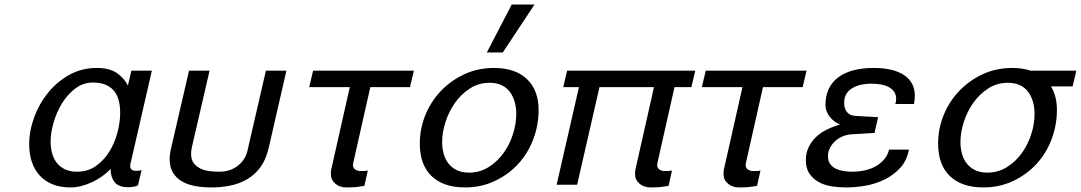

<svg xmlns="http://www.w3.org/2000/svg" viewBox="-20 -810 4740 842"><path d="M202 -189Q202 -162 208.5 -138Q215 -114 229 -96Q243 -78 265 -67.5Q287 -57 317 -57Q365 -57 400.5 -82Q436 -107 459.5 -145Q483 -183 495 -228.5Q507 -274 507 -315Q507 -383 476.5 -415.5Q446 -448 388 -448Q345 -448 310.5 -422Q276 -396 252 -357Q228 -318 215 -272.5Q202 -227 202 -189ZM108 -177Q108 -235 129.5 -294.5Q151 -354 190 -402.5Q229 -451 283.5 -481.5Q338 -512 404 -512Q460 -512 492 -490Q524 -468 541 -435L556 -500H646L552 -91Q551 -89 551 -86.5Q551 -84 551 -82Q551 -61 576 -61H581Q594 -61 601 -64L585 3Q574 8 563 9.5Q552 11 542 11Q500 11 482.5 -11.5Q465 -34 465 -69Q449 -52 428 -37Q407 -22 383.5 -11Q360 0 336 6Q312 12 289 12Q244 12 210 -2Q176 -16 153.5 -41Q131 -66 119.5 -100.5Q108 -135 108 -177Z M809 -500H899L822 -167Q818 -151 818 -136Q818 -108 831 -92.5Q844 -77 863 -69Q882 -61 903.5 -59Q925 -57 941 -57Q968 -57 989 -64.5Q1010 -72 1025.5 -85Q1041 -98 1051 -114Q1061 -130 1065 -148L1146 -500H1236L1158 -160Q1146 -109 1121.5 -76Q1097 -43 1063 -23.5Q1029 -4 989.5 4Q950 12 908 12Q870 12 836.5 6Q803 0 778 -14.5Q753 -29 738.5 -53Q724 -77 724 -112Q724 -134 730 -159Z M1604 -428 1529 -95Q1528 -92 1528 -87Q1528 -73 1538 -66.5Q1548 -60 1560 -60H1569Q1575 -60 1581 -60.5Q1587 -61 1593 -62L1578 5Q1555 9 1538.5 10.5Q1522 12 1499 12Q1470 12 1450.5 -4.5Q1431 -21 1431 -46Q1431 -51 1431.5 -59.5Q1432 -68 1434 -73L1514 -428H1336L1353 -500H1795L1778 -428Z M1821 -181Q1821 -245 1845 -304.5Q1869 -364 1912.5 -410Q1956 -456 2015.5 -484Q2075 -512 2146 -512Q2240 -512 2291 -463Q2342 -414 2342 -328Q2342 -261 2318.5 -199Q2295 -137 2252 -90.5Q2209 -44 2149.5 -16Q2090 12 2019 12Q1925 12 1873 -37.5Q1821 -87 1821 -181ZM1919 -187Q1919 -159 1926 -134.5Q1933 -110 1947.5 -92Q1962 -74 1984 -63.5Q2006 -53 2037 -53Q2084 -53 2122.5 -77Q2161 -101 2188 -138.5Q2215 -176 2229.5 -221.5Q2244 -267 2244 -310Q2244 -339 2237 -363.5Q2230 -388 2216 -407Q2202 -426 2179.5 -436.5Q2157 -447 2127 -447Q2080 -447 2041.5 -422.5Q2003 -398 1976 -360Q1949 -322 1934 -276Q1919 -230 1919 -187ZM2185 -580H2115L2224 -790H2324Z M2938 -428 2863 -95Q2862 -92 2862 -87Q2862 -73 2872 -66.5Q2882 -60 2894 -60H2903Q2909 -60 2915 -60.5Q2921 -61 2927 -62L2912 5Q2889 9 2872.5 10.5Q2856 12 2833 12Q2804 12 2784.5 -4.5Q2765 -21 2765 -46Q2765 -51 2765.5 -59.5Q2766 -68 2768 -73L2848 -428H2609L2511 0H2421L2519 -428H2450L2467 -500H3029L3012 -428Z M3326 -428 3251 -95Q3250 -92 3250 -87Q3250 -73 3260 -66.5Q3270 -60 3282 -60H3291Q3297 -60 3303 -60.5Q3309 -61 3315 -62L3300 5Q3277 9 3260.5 10.5Q3244 12 3221 12Q3192 12 3172.5 -4.5Q3153 -21 3153 -46Q3153 -51 3153.5 -59.5Q3154 -68 3156 -73L3236 -428H3058L3075 -500H3517L3500 -428Z M3600 -349Q3600 -428 3655 -470Q3710 -512 3811 -512Q3898 -512 3945 -480.5Q3992 -449 3992 -389Q3992 -381 3991 -372.5Q3990 -364 3988 -354H3906Q3908 -359 3909 -364.5Q3910 -370 3910 -377Q3910 -408 3882 -425.5Q3854 -443 3803 -443Q3747 -443 3714.5 -421.5Q3682 -400 3682 -359Q3682 -334 3694 -319Q3706 -304 3729 -302L3831 -296L3815 -227L3715 -221Q3695 -220 3676.5 -212.5Q3658 -205 3643.5 -192Q3629 -179 3620 -162Q3611 -145 3611 -125Q3611 -103 3621.5 -89.5Q3632 -76 3648 -69Q3664 -62 3682.5 -59.5Q3701 -57 3716 -57Q3744 -57 3770.5 -62.5Q3797 -68 3819 -80Q3841 -92 3857 -110.5Q3873 -129 3879 -154H3966Q3957 -106 3928.5 -74.5Q3900 -43 3861 -23.5Q3822 -4 3777.5 4Q3733 12 3691 12Q3661 12 3629.5 7.5Q3598 3 3572.5 -10.5Q3547 -24 3530.5 -47.5Q3514 -71 3514 -108Q3514 -139 3526 -164Q3538 -189 3558 -208.5Q3578 -228 3605.5 -241.5Q3633 -255 3664 -264Q3636 -275 3618 -299Q3600 -323 3600 -349Z M4094 -181Q4094 -245 4118 -304.5Q4142 -364 4185.5 -410Q4229 -456 4288.5 -484Q4348 -512 4419 -512Q4464 -512 4500 -500H4700L4684 -431H4589Q4615 -388 4615 -328Q4615 -261 4591.5 -199Q4568 -137 4525 -90.5Q4482 -44 4422.5 -16Q4363 12 4292 12Q4198 12 4146 -37.5Q4094 -87 4094 -181ZM4192 -187Q4192 -159 4199 -134.5Q4206 -110 4220.5 -92Q4235 -74 4257 -63.5Q4279 -53 4310 -53Q4357 -53 4395.5 -77Q4434 -101 4461 -138.5Q4488 -176 4502.5 -221.5Q4517 -267 4517 -310Q4517 -339 4510 -363.5Q4503 -388 4489 -407Q4475 -426 4452.5 -436.5Q4430 -447 4400 -447Q4353 -447 4314.5 -422.5Q4276 -398 4249 -360Q4222 -322 4207 -276Q4192 -230 4192 -187Z"/></svg>

Font: Perun
Style: Italic
Weight: 400
Italic angle: -12°
Foundry: Copyright (c) Stefan Peev, Context Ltd, 2016
Version: Version 1.027